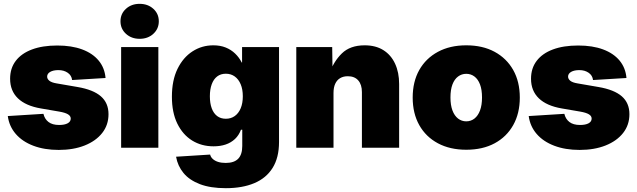

<svg xmlns="http://www.w3.org/2000/svg" viewBox="-20 -777 3352 1010"><path d="M289.1 11.7Q213.4 11.7 155.5 -10.3Q97.7 -32.2 63 -72.3Q28.3 -112.3 21 -166.5L208.5 -178.2Q214.8 -150.9 235.1 -135.3Q255.4 -119.6 291 -119.6Q319.8 -119.6 335.9 -128.4Q352.1 -137.2 352.1 -153.3Q352.1 -167 337.4 -175.8Q322.8 -184.6 292 -189.9L195.3 -206.5Q115.2 -220.2 74.2 -259.8Q33.2 -299.3 33.2 -362.8Q33.2 -418 63 -457Q92.8 -496.1 148.2 -516.8Q203.6 -537.6 281.2 -537.6Q356.9 -537.6 412.1 -517.1Q467.3 -496.6 499 -458.3Q530.8 -419.9 535.2 -366.7L359.4 -356Q356.4 -380.4 336.2 -394.3Q315.9 -408.2 287.6 -408.2Q260.3 -408.2 244.1 -398.9Q228 -389.6 228 -374Q228 -361.8 239.5 -352.3Q251 -342.8 277.3 -338.4L388.2 -319.3Q470.7 -305.2 510.7 -270.3Q550.8 -235.4 550.8 -176.3Q550.8 -119.6 517.6 -77.4Q484.4 -35.2 425.3 -11.7Q366.2 11.7 289.1 11.7Z M617.2 0V-529.3H813V0ZM714.8 -572.8Q671.4 -572.8 642.6 -599.1Q613.8 -625.5 613.8 -665Q613.8 -704.6 642.6 -730.7Q671.4 -756.8 714.4 -756.8Q757.8 -756.8 786.6 -730.7Q815.4 -704.6 815.4 -665Q815.4 -625.5 786.6 -599.1Q757.8 -572.8 714.8 -572.8Z M1168 212.9Q1086.9 212.9 1031.5 191.7Q976.1 170.4 945.3 133.1Q914.6 95.7 906.2 47.4L1085.4 36.1Q1088.4 49.3 1099.4 59.3Q1110.4 69.3 1127.4 74.7Q1144.5 80.1 1167.5 80.1Q1211.4 80.1 1232.9 58.1Q1254.4 36.1 1254.4 -9.3V-94.7H1247.6Q1236.8 -65.4 1216.1 -45.9Q1195.3 -26.4 1167 -16.8Q1138.7 -7.3 1103.5 -7.3Q1040 -7.3 990.7 -37.8Q941.4 -68.4 912.8 -126.7Q884.3 -185.1 884.3 -268.1Q884.3 -354.5 913.8 -414.8Q943.4 -475.1 992.7 -506.8Q1042 -538.6 1102.1 -538.6Q1138.7 -538.6 1167.2 -527.1Q1195.8 -515.6 1217 -495.1Q1238.3 -474.6 1251.5 -448.2H1253.4V-529.3H1447.8V-29.8Q1447.8 52.2 1414.1 106.2Q1380.4 160.2 1317.6 186.5Q1254.9 212.9 1168 212.9ZM1168 -152.3Q1194.8 -152.3 1214.8 -166.5Q1234.9 -180.7 1246.1 -207.3Q1257.3 -233.9 1257.3 -270.5Q1257.3 -307.1 1246.1 -333.7Q1234.9 -360.4 1214.8 -374.8Q1194.8 -389.2 1168 -389.2Q1141.1 -389.2 1122.3 -374.8Q1103.5 -360.4 1093.8 -333.7Q1084 -307.1 1084 -270.5Q1084 -233.9 1093.8 -207.3Q1103.5 -180.7 1122.3 -166.5Q1141.1 -152.3 1168 -152.3Z M1734.4 -288.1V0H1538.6V-529.3H1727.5L1729.5 -388.2H1712.4Q1734.4 -453.1 1778.1 -495.8Q1821.8 -538.6 1898.4 -538.6Q1956.5 -538.6 1996.8 -513.2Q2037.1 -487.8 2058.3 -441.9Q2079.6 -396 2079.6 -335V0H1883.8V-292.5Q1883.8 -332 1864.5 -354Q1845.2 -376 1809.6 -376Q1786.1 -376 1769.3 -366Q1752.4 -356 1743.4 -336.4Q1734.4 -316.9 1734.4 -288.1Z M2432.6 10.7Q2347.2 10.7 2283.7 -23.2Q2220.2 -57.1 2185.5 -118.9Q2150.9 -180.7 2150.9 -263.7Q2150.9 -347.2 2185.5 -408.7Q2220.2 -470.2 2283.7 -504.4Q2347.2 -538.6 2432.6 -538.6Q2519 -538.6 2582 -504.4Q2645 -470.2 2679.7 -408.7Q2714.4 -347.2 2714.4 -263.7Q2714.4 -180.7 2679.7 -118.9Q2645 -57.1 2582 -23.2Q2519 10.7 2432.6 10.7ZM2432.6 -138.7Q2457 -138.7 2475.8 -153.3Q2494.6 -168 2505.1 -196Q2515.6 -224.1 2515.6 -264.2Q2515.6 -305.2 2505.1 -332.8Q2494.6 -360.4 2475.8 -374.5Q2457 -388.7 2432.6 -388.7Q2408.7 -388.7 2389.6 -374.5Q2370.6 -360.4 2360.1 -332.8Q2349.6 -305.2 2349.6 -264.2Q2349.6 -224.1 2360.1 -196Q2370.6 -168 2389.6 -153.3Q2408.7 -138.7 2432.6 -138.7Z M3029.3 11.7Q2953.6 11.7 2895.8 -10.3Q2837.9 -32.2 2803.2 -72.3Q2768.6 -112.3 2761.2 -166.5L2948.7 -178.2Q2955.1 -150.9 2975.3 -135.3Q2995.6 -119.6 3031.2 -119.6Q3060.1 -119.6 3076.2 -128.4Q3092.3 -137.2 3092.3 -153.3Q3092.3 -167 3077.6 -175.8Q3063 -184.6 3032.2 -189.9L2935.5 -206.5Q2855.5 -220.2 2814.5 -259.8Q2773.4 -299.3 2773.4 -362.8Q2773.4 -418 2803.2 -457Q2833 -496.1 2888.4 -516.8Q2943.8 -537.6 3021.5 -537.6Q3097.2 -537.6 3152.3 -517.1Q3207.5 -496.6 3239.3 -458.3Q3271 -419.9 3275.4 -366.7L3099.6 -356Q3096.7 -380.4 3076.4 -394.3Q3056.2 -408.2 3027.8 -408.2Q3000.5 -408.2 2984.4 -398.9Q2968.3 -389.6 2968.3 -374Q2968.3 -361.8 2979.7 -352.3Q2991.2 -342.8 3017.6 -338.4L3128.4 -319.3Q3210.9 -305.2 3251 -270.3Q3291 -235.4 3291 -176.3Q3291 -119.6 3257.8 -77.4Q3224.6 -35.2 3165.5 -11.7Q3106.4 11.7 3029.3 11.7Z"/></svg>

Font: Inter 24pt Black
Style: Regular
Weight: 900
Designer: Rasmus Andersson
Foundry: rsms
Version: Version 4.001;git-66647c0bb